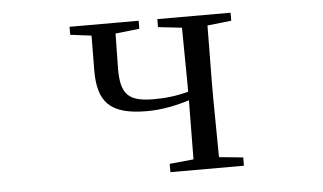

<svg xmlns="http://www.w3.org/2000/svg" viewBox="-42 -580 1085 645"><g transform="rotate(-5 500.0 -258.0)"><path d="M509 -489 589 -480 591 -288V-264C550 -253 515 -249 473 -249C388 -249 363 -276 363 -360L365 -480L446 -489V-516H213V-489L284 -480L283 -362C283 -258 321 -211 447 -211C496 -211 542 -220 591 -235L589 -36L508 -28V0H756V-28L675 -36L673 -229V-288L675 -480L756 -489V-516H509Z"/></g></svg>

Font: Harano Aji Mincho TW
Style: Regular
Weight: 400
Foundry: Masamichi Hosoda
Version: HaranoAjiMinchoTW-Regular version 20230610;ttx 4.39.4